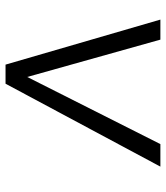

<svg xmlns="http://www.w3.org/2000/svg" viewBox="26 -763 591 683"><g transform="rotate(-90 321.5 -421.5)"><path d="M70.3 -146.5 365.2 -697.3H433.1L593.3 -146.5H522L389.2 -620.1L150.4 -146.5Z"/></g></svg>

Font: Gelasio
Style: Italic
Weight: 400
Italic angle: -8.5°
Designer: Eben Sorkin
Foundry: Eben Sorkin
Version: Version 1.008